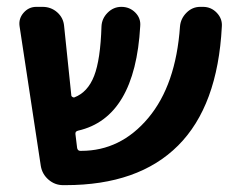

<svg xmlns="http://www.w3.org/2000/svg" viewBox="-20 -540 694 560"><path d="M99 -56 37 -464Q34 -486 49 -503Q64 -520 86 -520H104Q129 -520 147 -504Q165 -488 167 -464L188 -262Q188 -259 191.5 -257Q195 -255 197 -256Q236 -271 254.5 -318.5Q273 -366 276 -463Q277 -486 294 -503Q311 -520 334 -520Q358 -520 374.5 -503.5Q391 -487 389 -464Q374 -197 208 -159Q199 -157 200 -149L205 -108Q207 -100 214 -100H217Q332 -100 412.5 -196Q493 -292 505 -463Q507 -486 524 -503Q541 -520 564 -520H572Q596 -520 612.5 -502.5Q629 -485 627 -462Q615 -231 499.5 -115.5Q384 0 171 0H164Q140 0 121.5 -16Q103 -32 99 -56Z"/></svg>

Font: Rounded Mplus 1c Bold
Style: Bold
Weight: 700
Version: Version 1.059.20150529